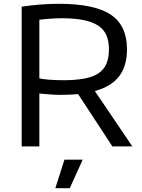

<svg xmlns="http://www.w3.org/2000/svg" viewBox="-20 -770 745 1010"><path d="M319 70H415L347 220H271ZM391 -275Q369 -273 346 -272Q323 -271 298 -271Q276 -271 246.5 -273Q217 -275 187 -278V0H94V-735Q196 -750 289 -750Q477 -750 562.5 -693Q648 -636 648 -511Q648 -423 607 -369Q566 -315 479 -291L676 0H571ZM310 -348Q376 -348 422.5 -356.5Q469 -365 498 -384.5Q527 -404 540 -435Q553 -466 553 -511Q553 -554 539.5 -585Q526 -616 496 -635.5Q466 -655 419 -664.5Q372 -674 306 -674Q276 -674 242.5 -671.5Q209 -669 187 -666V-358Q200 -354 235.5 -351Q271 -348 310 -348Z"/></svg>

Font: Encode Sans Wide
Style: Regular
Weight: 400
Designer: Pablo Impallari, Andres Torresi
Foundry: Pablo Impallari, Andres Torresi
Version: Version 1.000; ttfautohint (v1.00) -l 8 -r 50 -G 200 -x 14 -